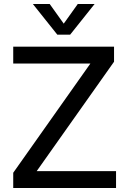

<svg xmlns="http://www.w3.org/2000/svg" viewBox="-20 -938 635 958"><path d="M163 -84H559V0H46V-76L431 -621H46V-705H549V-630ZM368 -918H452L330 -765H266L144 -918H228L298 -820Z"/></svg>

Font: wassup Sans
Style: Medium
Weight: 600
Version: Version 2.001